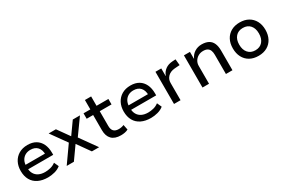

<svg xmlns="http://www.w3.org/2000/svg" viewBox="71 -1601 3759 2569"><g transform="rotate(-30 1951.0 -316.5)"><path d="M337 9Q251 9 188.5 -21.5Q126 -52 93.5 -110Q61 -168 61 -249Q61 -323 91 -381Q121 -439 177.5 -472.5Q234 -506 312 -506Q387 -506 439 -475Q491 -444 518.5 -386.5Q546 -329 546 -250V-219H137V-288H478L459 -268Q459 -347 421 -388.5Q383 -430 313 -430Q267 -430 232 -410Q197 -390 177 -353Q157 -316 157 -262V-250Q157 -191 179 -152Q201 -113 242 -93Q283 -73 340 -73Q380 -73 422.5 -83.5Q465 -94 502 -122L534 -51Q495 -19 441.5 -5Q388 9 337 9Z M628 0 827 -282 830 -226 636 -497H748L879 -313H878L1009 -497H1120L927 -228L930 -279L1129 0H1017L878 -196L739 0Z M1464 9Q1370 9 1322.5 -39.5Q1275 -88 1275 -178V-413H1175V-497H1280V-642H1376V-497H1559V-413H1377V-185Q1377 -131 1402.5 -104.5Q1428 -78 1479 -78Q1501 -78 1521 -82Q1541 -86 1560 -94L1576 -15Q1553 -2 1523.5 3.5Q1494 9 1464 9Z M1928 9Q1842 9 1779.5 -21.5Q1717 -52 1684.5 -110Q1652 -168 1652 -249Q1652 -323 1682 -381Q1712 -439 1768.5 -472.5Q1825 -506 1903 -506Q1978 -506 2030 -475Q2082 -444 2109.5 -386.5Q2137 -329 2137 -250V-219H1728V-288H2069L2050 -268Q2050 -347 2012 -388.5Q1974 -430 1904 -430Q1858 -430 1823 -410Q1788 -390 1768 -353Q1748 -316 1748 -262V-250Q1748 -191 1770 -152Q1792 -113 1833 -93Q1874 -73 1931 -73Q1971 -73 2013.5 -83.5Q2056 -94 2093 -122L2125 -51Q2086 -19 2032.5 -5Q1979 9 1928 9Z M2286 0V-497H2376V-381H2379Q2398 -435 2442.5 -467.5Q2487 -500 2551 -504L2602 -507L2611 -413L2531 -407Q2463 -401 2425 -362Q2387 -323 2387 -267V0Z M2726 0V-497H2819V-392H2822Q2846 -446 2894 -476Q2942 -506 3002 -506Q3064 -506 3106 -484Q3148 -462 3168.5 -416.5Q3189 -371 3189 -303V0H3088V-298Q3088 -335 3077.5 -362.5Q3067 -390 3042.5 -405Q3018 -420 2977 -420Q2934 -420 2900 -400.5Q2866 -381 2846.5 -348.5Q2827 -316 2827 -276V0Z M3591 9Q3513 9 3456.5 -23Q3400 -55 3369.5 -113.5Q3339 -172 3339 -249Q3339 -327 3369.5 -384.5Q3400 -442 3456.5 -474Q3513 -506 3590 -506Q3668 -506 3724 -474Q3780 -442 3811 -384.5Q3842 -327 3842 -249Q3842 -172 3811.5 -113.5Q3781 -55 3724.5 -23Q3668 9 3591 9ZM3590 -77Q3661 -77 3701.5 -123.5Q3742 -170 3742 -250Q3742 -329 3702 -375Q3662 -421 3590 -421Q3519 -421 3478.5 -375Q3438 -329 3438 -250Q3438 -170 3479 -123.5Q3520 -77 3590 -77Z"/></g></svg>

Font: Nunito Sans 7pt Medium
Style: Regular
Weight: 500
Designer: Vernon Adams
Foundry: Vernon Adams
Version: Version 3.101;gftools[0.9.27]